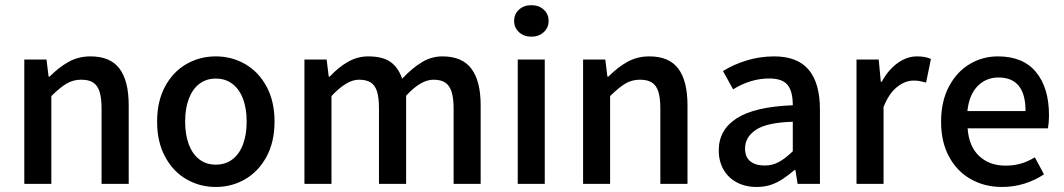

<svg xmlns="http://www.w3.org/2000/svg" viewBox="-20 -724 4188 756"><path d="M175.3 -422.4Q212.9 -460 251.2 -481Q289.6 -502 336.4 -502Q414.6 -502 450.7 -453.6Q486.8 -405.3 486.8 -309.6V0H379.9V-295.4Q379.9 -337.9 372.1 -362.8Q364.3 -387.7 346.9 -398.9Q329.6 -410.2 299.8 -410.2Q268.1 -410.2 242.4 -395Q216.8 -379.9 182.1 -345.7V0H75.7V-489.7H163.1L171.4 -422.4Z M829.6 12.2Q766.6 12.2 713.9 -18.3Q661.1 -48.8 629.9 -107.2Q598.6 -165.5 598.6 -245.1Q598.6 -325.2 629.9 -383.3Q661.1 -441.4 713.9 -471.7Q766.6 -502 829.6 -502Q892.6 -502 945.3 -471.7Q998 -441.4 1029.5 -383.3Q1061 -325.2 1061 -245.1Q1061 -165.5 1029.5 -107.2Q998 -48.8 945.3 -18.3Q892.6 12.2 829.6 12.2ZM829.6 -414.6Q792 -414.6 764.9 -393.8Q737.8 -373 723.4 -335Q709 -296.9 709 -245.1Q709 -193.8 723.4 -155.5Q737.8 -117.2 764.9 -96.4Q792 -75.7 829.6 -75.7Q867.7 -75.7 895 -96.4Q922.4 -117.2 936.8 -155.5Q951.2 -193.8 951.2 -245.1Q951.2 -296.9 936.8 -335Q922.4 -373 895 -393.8Q867.7 -414.6 829.6 -414.6Z M1278.3 -422.4Q1313 -459.5 1350.3 -480.7Q1387.7 -502 1429.7 -502Q1485.4 -502 1516.6 -480.7Q1547.9 -459.5 1563.5 -414.1Q1603.5 -456.5 1641.4 -479.2Q1679.2 -502 1722.2 -502Q1799.8 -502 1836.2 -453.4Q1872.6 -404.8 1872.6 -309.6V0H1766.1V-295.4Q1766.1 -337.9 1758.1 -362.8Q1750 -387.7 1732.9 -398.9Q1715.8 -410.2 1687 -410.2Q1662.1 -410.2 1635.5 -394.8Q1608.9 -379.4 1579.1 -347.2V0H1472.2V-297.4Q1472.2 -339.8 1464.4 -364.3Q1456.5 -388.7 1439.5 -399.4Q1422.4 -410.2 1393.1 -410.2Q1345.2 -410.2 1285.2 -345.7V0H1178.7V-489.7H1266.1L1274.4 -422.4Z M2140.1 -641.6Q2140.1 -614.7 2120.8 -597.2Q2101.6 -579.6 2072.3 -579.6Q2043 -579.6 2023.7 -597.2Q2004.4 -614.7 2004.4 -641.6Q2004.4 -668.9 2023.7 -686.3Q2043 -703.6 2072.3 -703.6Q2101.6 -703.6 2120.8 -686.3Q2140.1 -668.9 2140.1 -641.6ZM2018.6 0V-489.7H2125V0Z M2375.5 -422.4Q2413.1 -460 2451.4 -481Q2489.7 -502 2536.6 -502Q2614.7 -502 2650.9 -453.6Q2687 -405.3 2687 -309.6V0H2580.1V-295.4Q2580.1 -337.9 2572.3 -362.8Q2564.5 -387.7 2547.1 -398.9Q2529.8 -410.2 2500 -410.2Q2468.3 -410.2 2442.6 -395Q2417 -379.9 2382.3 -345.7V0H2275.9V-489.7H2363.3L2371.6 -422.4Z M2866.7 -372.1 2826.7 -444.3Q2868.2 -470.2 2920.4 -486.1Q2972.7 -502 3028.3 -502Q3120.1 -502 3164.3 -449.2Q3208.5 -396.5 3208.5 -292.5V0H3120.6L3111.8 -55.2H3109.4Q3082.5 -32.7 3061.5 -18.8Q3040.5 -4.9 3015.4 3.7Q2990.2 12.2 2959.5 12.2Q2915 12.2 2881.1 -5.9Q2847.2 -23.9 2828.6 -56.6Q2810.1 -89.4 2810.1 -131.8Q2810.1 -212.9 2880.9 -258.3Q2951.7 -303.7 3101.6 -309.6Q3101.6 -364.7 3080.8 -389.9Q3060.1 -415 3008.8 -415Q2971.2 -415 2935.1 -403.8Q2898.9 -392.6 2866.7 -372.1ZM3101.6 -244.6Q2999.5 -241.7 2956.5 -212.9Q2913.6 -184.1 2913.6 -139.2Q2913.6 -105.5 2934.3 -88.9Q2955.1 -72.3 2991.2 -72.3Q3021 -72.3 3046.4 -85.9Q3071.8 -99.6 3101.6 -128.4Z M3452.1 -402.3Q3477.5 -449.2 3514.2 -475.6Q3550.8 -502 3590.8 -502Q3608.4 -502 3621.1 -499.5Q3633.8 -497.1 3645.5 -491.7L3626.5 -398.9Q3612.3 -402.8 3601.6 -404.8Q3590.8 -406.7 3576.7 -406.7Q3543.9 -406.7 3512 -381.3Q3480 -356 3459 -302.7V0H3352.5V-489.7H3439.9L3448.2 -402.3Z M4106.4 -218.8H3790Q3794.9 -147.9 3835.2 -109.9Q3875.5 -71.8 3939.5 -71.8Q3971.2 -71.8 3999.5 -79.8Q4027.8 -87.9 4054.7 -104.5L4090.8 -37.6Q4055.7 -14.2 4013.7 -1Q3971.7 12.2 3925.3 12.2Q3857.4 12.2 3803 -18.3Q3748.5 -48.8 3717 -106.9Q3685.5 -165 3685.5 -244.6Q3685.5 -324.2 3716.1 -382.6Q3746.6 -440.9 3797.6 -471.4Q3848.6 -502 3909.2 -502Q4008.3 -502 4059.3 -440.2Q4110.4 -378.4 4110.4 -270Q4110.4 -242.2 4106.4 -218.8ZM3789.1 -286.6H4018.1Q4018.1 -418.9 3911.6 -418.9Q3862.8 -418.9 3829.3 -385Q3795.9 -351.1 3789.1 -286.6Z"/></svg>

Font: Varta
Style: Bold
Weight: 700
Designer: Joana Correia, Viktoriya Grabowska, Eben Sorkin
Foundry: Sorkin Type
Version: Version 1.002; ttfautohint (v1.3) -l 8 -r 24 -G 200 -x 12 -H